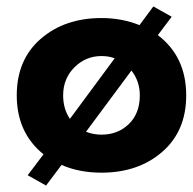

<svg xmlns="http://www.w3.org/2000/svg" viewBox="-20 -526 598 596"><path d="M336 -345Q318 -352 295 -352Q246 -352 211 -317Q176 -282 176 -230Q176 -188 197 -157ZM388 -307 247 -117Q270 -108 295 -108Q346 -108 380 -141Q414 -174 414 -230Q414 -274 388 -307ZM456 -506 513 -474 470 -417Q558 -350 558 -230Q558 -119 483.5 -54.5Q409 10 295 10Q226 10 171 -14L123 50L66 18L115 -47Q32 -114 32 -230Q32 -341 106.5 -405.5Q181 -470 295 -470Q358 -470 413 -448Z"/></svg>

Font: renner_700bold
Style: Bold
Weight: 700
Version: Version 003.000 ; ttfautohint (v0.97) -l 8 -r 50 -G 200 -x 1